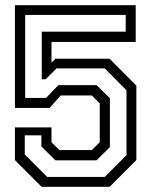

<svg xmlns="http://www.w3.org/2000/svg" viewBox="-20 -720 583 740"><path d="M140.5 0 37.5 -103V-229H178.5V-172L209 -141.5H334L364.5 -172V-321.5L334 -352H214L171 -304H37.5V-700H503V-558.5H178.5V-478.5L193.5 -493.5H402.5L505.5 -390V-103L402.5 0ZM162 -38H383.5L467.5 -122V-372L383.5 -456.5H198L156 -414.5H141V-598H464.5V-662.5H77V-342.5H157.5L205 -392H352L403.5 -341.5V-153L352 -102H193.5L139.5 -155.5V-198.5H75.5V-124.5Z"/></svg>

Font: Tourney
Style: Regular
Weight: 400
Designer: Tyler Finck
Foundry: Etcetera Type Co
Version: Version 1.015